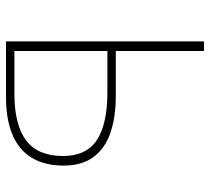

<svg xmlns="http://www.w3.org/2000/svg" viewBox="-50 -650 700 640"><g transform="rotate(90 300.0 -330.0)"><path d="M118 0V-660H150V-366H300Q371 -366 423 -348Q475 -330 503.5 -291.5Q532 -253 532 -192Q532 -129 506 -86Q480 -43 429 -21.5Q378 0 304 0ZM150 -28H292Q396 -28 448 -67Q500 -106 500 -190Q500 -268 446.5 -303Q393 -338 288 -338H150Z"/></g></svg>

Font: Source Code Pro ExtraLight
Style: Regular
Weight: 200
Monospace: yes
Designer: Paul D. Hunt, Teo Tuominen
Foundry: Adobe
Version: Version 1.026;hotconv 1.1.0;makeotfexe 2.6.0